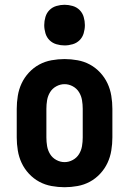

<svg xmlns="http://www.w3.org/2000/svg" viewBox="-20 -775 540 803"><path d="M250 8Q223 8 195.5 3Q168 -2 144 -15Q120 -28 101 -48.5Q82 -69 70.5 -93.5Q59 -118 54.5 -145.5Q50 -173 50 -200V-320Q50 -347 54.5 -374.5Q59 -402 70.5 -426.5Q82 -451 101 -471.5Q120 -492 144 -505Q168 -518 195.5 -523Q223 -528 250 -528Q277 -528 304.5 -523Q332 -518 356 -505Q380 -492 399 -471.5Q418 -451 429.5 -426.5Q441 -402 445.5 -374.5Q450 -347 450 -320V-200Q450 -173 445.5 -145.5Q441 -118 429.5 -93.5Q418 -69 399 -48.5Q380 -28 356 -15Q332 -2 304.5 3Q277 8 250 8ZM250 -97Q268 -97 284.5 -106Q301 -115 310.5 -130.5Q320 -146 323 -164Q326 -182 326 -200V-320Q326 -338 323 -356Q320 -374 310.5 -389.5Q301 -405 284.5 -414Q268 -423 250 -423Q232 -423 215.5 -414Q199 -405 189.5 -389.5Q180 -374 177 -356Q174 -338 174 -320V-200Q174 -182 177 -164Q180 -146 189.5 -130.5Q199 -115 215.5 -106Q232 -97 250 -97ZM250 -585Q233 -585 216 -590Q199 -595 187 -607Q175 -619 170 -636Q165 -653 165 -670Q165 -687 170 -704Q175 -721 187 -733Q199 -745 216 -750Q233 -755 250 -755Q267 -755 284 -750Q301 -745 313 -733Q325 -721 330 -704Q335 -687 335 -670Q335 -653 330 -636Q325 -619 313 -607Q301 -595 284 -590Q267 -585 250 -585Z"/></svg>

Font: Iosevka Curly Extrabold
Style: Regular
Weight: 800
Monospace: yes
Designer: Belleve Invis
Foundry: Belleve Invis
Version: Version 22.1.2; ttfautohint (v1.8.4)